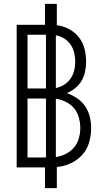

<svg xmlns="http://www.w3.org/2000/svg" viewBox="-20 -863 540 990"><path d="M212 107V0H66V-735H212V-843H273V-733Q306 -729 336 -713Q366 -697 386.5 -671Q407 -645 415.5 -612.5Q424 -580 424 -546Q424 -521 419 -495.5Q414 -470 401.5 -448Q389 -426 369 -409.5Q349 -393 325 -383Q353 -373 378 -356Q403 -339 419.5 -314.5Q436 -290 443 -261Q450 -232 450 -202Q450 -165 439.5 -128.5Q429 -92 404 -64.5Q379 -37 344.5 -21Q310 -5 273 -2V107ZM122 -407H217V-684H122ZM268 -409Q291 -414 311 -426.5Q331 -439 344 -458Q357 -477 362.5 -499.5Q368 -522 368 -545Q368 -568 362.5 -591Q357 -614 344 -633Q331 -652 311 -664.5Q291 -677 268 -681ZM122 -51H217V-355H122ZM268 -53Q295 -57 319.5 -69.5Q344 -82 361.5 -102.5Q379 -123 386.5 -149.5Q394 -176 394 -203Q394 -230 386.5 -257Q379 -284 362 -304.5Q345 -325 320 -337.5Q295 -350 268 -354Z"/></svg>

Font: Iosevka Fixed Light
Style: Regular
Weight: 300
Monospace: yes
Designer: Belleve Invis
Foundry: Belleve Invis
Version: Version 32.3.0